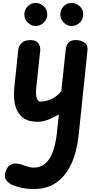

<svg xmlns="http://www.w3.org/2000/svg" viewBox="-20 -811 669 1294"><path d="M232.5 10Q172.5 10 135.2 -17.5Q98 -45 83.5 -97Q69 -149 76.5 -222.5L104 -482.5Q106 -499 125 -520Q144 -541 186 -541Q223 -541 238.5 -519.2Q254 -497.5 251 -469.5L223.5 -210.5Q221.5 -191 223.2 -171.8Q225 -152.5 231.8 -139.5Q238.5 -126.5 251 -126.5Q266 -126.5 288.8 -130.5Q311.5 -134.5 338.5 -149.2Q365.5 -164 393 -195.5L422.5 -473.5Q426 -506.5 442 -523.8Q458 -541 490 -541Q525.5 -541 549.5 -523.5Q573.5 -506 569.5 -471L510 100Q498.5 210 461.5 291.5Q424.5 373 361.8 418Q299 463 210.5 463Q155 463 110.8 451.5Q66.5 440 50.5 429Q38.5 421 27.2 409.2Q16 397.5 13 379.8Q10 362 21 337Q32 309.5 50.5 299.8Q69 290 89.2 291.2Q109.5 292.5 125 298Q144.5 304.5 164.5 311.5Q184.5 318.5 206.5 318.5Q241 318.5 267.8 303.2Q294.5 288 313.8 257.8Q333 227.5 345.5 183Q358 138.5 364 80.5L376.5 -39.5Q346.5 -21.5 308 -5.8Q269.5 10 232.5 10ZM462.5 -636Q432 -636 409.2 -658.8Q386.5 -681.5 386.5 -713.5Q386.5 -745 408.5 -768Q430.5 -791 462.5 -791Q493.5 -791 517.2 -769Q541 -747 541 -713.5Q541 -681.5 518 -658.8Q495 -636 462.5 -636ZM220 -636Q189.5 -636 166.8 -658.8Q144 -681.5 144 -713.5Q144 -745 166 -768Q188 -791 220 -791Q251 -791 274.8 -769Q298.5 -747 298.5 -713.5Q298.5 -681.5 275.2 -658.8Q252 -636 220 -636Z"/></svg>

Font: Edu NSW ACT Hand
Style: Regular
Weight: 400
Designer: Tina and Corey Anderson, Eben Sorkin, Mirko Velimirovic
Foundry: Sorkin Type Co.
Version: Version 2.000